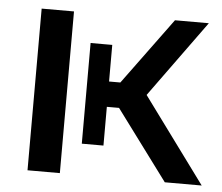

<svg xmlns="http://www.w3.org/2000/svg" viewBox="-44 -579 726 627"><g transform="rotate(5 319.5 -265.0)"><path d="M308 -432H237V-102H308V-229H348L518 0H639L434 -279L616 -530H505L345 -312H308ZM174 -530H68V0H174Z"/></g></svg>

Font: Cheyenne Sans Medium
Style: Regular
Weight: 500
Designer: The Public Sans project authors (U.S. Web Design System), Libre Franklin designed by Pablo Impallari and Rodrigo Fuenzal
Foundry: The Cheyenne Sans Project Authors
Version: Version 2.007